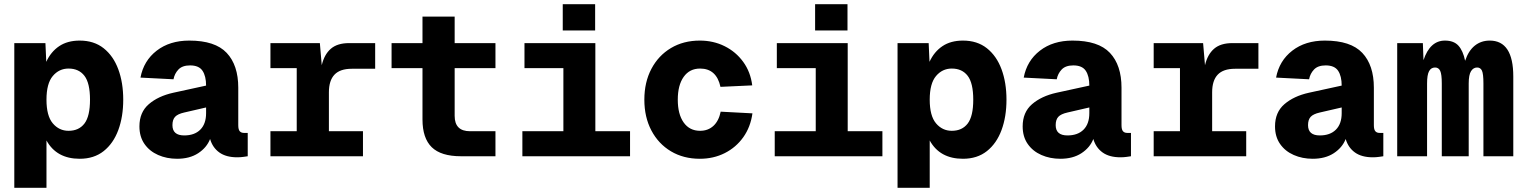

<svg xmlns="http://www.w3.org/2000/svg" viewBox="-20 -743 7240 913"><path d="M48 150V-538H196L200 -449Q222 -497 261.5 -523.5Q301 -550 359 -550Q427 -550 473 -513.5Q519 -477 542.5 -413.5Q566 -350 566 -269Q566 -188 542.5 -124.5Q519 -61 473 -24.5Q427 12 359 12Q249 12 201 -75V150ZM306 -121Q355 -121 381.5 -155.5Q408 -190 408 -269Q408 -348 381.5 -382.5Q355 -417 306 -417Q261 -417 231 -381.5Q201 -346 201 -269Q201 -192 231 -156.5Q261 -121 306 -121Z M822 12Q773 12 732 -6Q691 -24 667 -58.5Q643 -93 643 -142Q643 -209 687.5 -247.5Q732 -286 804 -302L960 -336Q960 -381 943 -406.5Q926 -432 884 -432Q847 -432 828.5 -412.5Q810 -393 805 -366L648 -374Q663 -454 725 -502Q787 -550 880 -550Q1003 -550 1058 -491.5Q1113 -433 1113 -326V-148Q1113 -127 1120 -119Q1127 -111 1140 -111H1158V0Q1152 1 1137.5 3Q1123 5 1108 5Q1055 5 1023 -18Q991 -41 979 -82Q963 -41 922.5 -14.5Q882 12 822 12ZM856 -99Q905 -99 932.5 -126.5Q960 -154 960 -205V-232L856 -208Q825 -201 812.5 -187.5Q800 -174 800 -148Q800 -99 856 -99Z M1266 0V-119H1391V-419H1266V-538H1501L1510 -433Q1522 -484 1553 -511Q1584 -538 1640 -538H1764V-416H1653Q1597 -416 1570.5 -388Q1544 -360 1544 -304V-119H1706V0Z M2172 0Q2077 0 2033 -43Q1989 -86 1989 -175V-419H1842V-538H1989V-664H2142V-538H2336V-419H2142V-192Q2142 -119 2215 -119H2336V0Z M2464 0V-119H2659V-419H2474V-538H2811V-119H2976V0ZM2656 -598V-723H2810V-598Z M3308 12Q3230 12 3170.5 -23.5Q3111 -59 3077.5 -122.5Q3044 -186 3044 -269Q3044 -352 3077.5 -415.5Q3111 -479 3170.5 -514.5Q3230 -550 3308 -550Q3372 -550 3425.5 -523.5Q3479 -497 3514 -449Q3549 -401 3557 -337L3406 -330Q3387 -417 3309 -417Q3259 -417 3231 -377.5Q3203 -338 3203 -269Q3203 -200 3231 -160.5Q3259 -121 3309 -121Q3347 -121 3372.5 -144.5Q3398 -168 3407 -212L3558 -204Q3549 -139 3514.5 -90.5Q3480 -42 3426.5 -15Q3373 12 3308 12Z M3664 0V-119H3859V-419H3674V-538H4011V-119H4176V0ZM3856 -598V-723H4010V-598Z M4248 150V-538H4396L4400 -449Q4422 -497 4461.5 -523.5Q4501 -550 4559 -550Q4627 -550 4673 -513.5Q4719 -477 4742.5 -413.5Q4766 -350 4766 -269Q4766 -188 4742.5 -124.5Q4719 -61 4673 -24.5Q4627 12 4559 12Q4449 12 4401 -75V150ZM4506 -121Q4555 -121 4581.5 -155.5Q4608 -190 4608 -269Q4608 -348 4581.5 -382.5Q4555 -417 4506 -417Q4461 -417 4431 -381.5Q4401 -346 4401 -269Q4401 -192 4431 -156.5Q4461 -121 4506 -121Z M5022 12Q4973 12 4932 -6Q4891 -24 4867 -58.5Q4843 -93 4843 -142Q4843 -209 4887.5 -247.5Q4932 -286 5004 -302L5160 -336Q5160 -381 5143 -406.5Q5126 -432 5084 -432Q5047 -432 5028.5 -412.5Q5010 -393 5005 -366L4848 -374Q4863 -454 4925 -502Q4987 -550 5080 -550Q5203 -550 5258 -491.5Q5313 -433 5313 -326V-148Q5313 -127 5320 -119Q5327 -111 5340 -111H5358V0Q5352 1 5337.5 3Q5323 5 5308 5Q5255 5 5223 -18Q5191 -41 5179 -82Q5163 -41 5122.5 -14.5Q5082 12 5022 12ZM5056 -99Q5105 -99 5132.5 -126.5Q5160 -154 5160 -205V-232L5056 -208Q5025 -201 5012.5 -187.5Q5000 -174 5000 -148Q5000 -99 5056 -99Z M5466 0V-119H5591V-419H5466V-538H5701L5710 -433Q5722 -484 5753 -511Q5784 -538 5840 -538H5964V-416H5853Q5797 -416 5770.5 -388Q5744 -360 5744 -304V-119H5906V0Z M6222 12Q6173 12 6132 -6Q6091 -24 6067 -58.5Q6043 -93 6043 -142Q6043 -209 6087.5 -247.5Q6132 -286 6204 -302L6360 -336Q6360 -381 6343 -406.5Q6326 -432 6284 -432Q6247 -432 6228.5 -412.5Q6210 -393 6205 -366L6048 -374Q6063 -454 6125 -502Q6187 -550 6280 -550Q6403 -550 6458 -491.5Q6513 -433 6513 -326V-148Q6513 -127 6520 -119Q6527 -111 6540 -111H6558V0Q6552 1 6537.5 3Q6523 5 6508 5Q6455 5 6423 -18Q6391 -41 6379 -82Q6363 -41 6322.5 -14.5Q6282 12 6222 12ZM6256 -99Q6305 -99 6332.5 -126.5Q6360 -154 6360 -205V-232L6256 -208Q6225 -201 6212.5 -187.5Q6200 -174 6200 -148Q6200 -99 6256 -99Z M6624 0V-538H6746L6749 -457Q6780 -550 6851 -550Q6893 -550 6915 -526Q6937 -502 6947 -454Q6963 -502 6993 -526Q7023 -550 7064 -550Q7176 -550 7176 -379V0H7034V-346Q7034 -392 7027 -407Q7020 -422 7004 -422Q6986 -422 6975 -404.5Q6964 -387 6964 -346V0H6836V-346Q6836 -390 6828.5 -406Q6821 -422 6804 -422Q6785 -422 6775.5 -404.5Q6766 -387 6766 -346V0Z"/></svg>

Font: Geist Mono ExtraBold
Style: Regular
Weight: 800
Monospace: yes
Designer: Basement.studio, Andrés Briganti, Mateo Zaragoza
Foundry: Basement.studio, Vercel, Andrés Briganti, Guido Ferreyra, Mateo Zaragoza
Version: Version 1.500; ttfautohint (v1.8.4.7-5d5b)